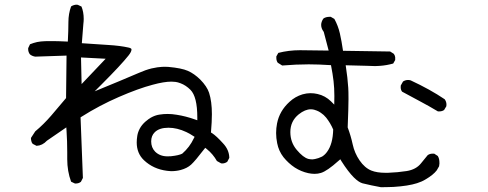

<svg xmlns="http://www.w3.org/2000/svg" viewBox="-20 -752 2040 803"><path d="M421.9 -506.3 321.3 -400.4 318.8 -511.7ZM695.3 -98.6Q688.5 -98.1 680.7 -98.1Q648.9 -98.1 628.9 -117.7Q612.3 -134.8 612.3 -160.6Q612.3 -184.1 627 -198.7Q646 -217.8 684.6 -217.8Q720.7 -217.8 759.3 -199.7Q773.9 -192.9 787.6 -183.6L793.9 -179.7L790.5 -173.3Q773.4 -136.7 742.2 -109.4Q728 -102.1 695.3 -98.6ZM261.2 -115.2V-86.4Q261.2 -36.1 277.3 7.8L292.5 15.1Q294.4 15.6 295.9 15.6Q309.6 15.6 318.4 8.3L326.7 -7.8L316.9 -261.2L320.8 -263.7Q395.5 -311 477.1 -346.4Q558.6 -381.8 618.2 -397.5Q666 -410.6 697.3 -410.6Q705.1 -410.6 714.4 -409.4Q723.6 -408.2 734.9 -403.8Q757.3 -395.5 776.4 -376.5Q805.2 -347.7 805.2 -260.7V-249L793.9 -252.9Q756.8 -266.1 719.2 -272Q699.2 -275.4 681.6 -275.4Q664.1 -275.4 648.4 -272.9Q616.2 -268.6 587.4 -242.7Q572.3 -229 564.5 -214.1Q556.6 -199.2 554.2 -184.1Q551.8 -168.9 551.8 -156.2Q551.8 -110.8 582 -82Q621.1 -44.9 678.7 -37.6Q688.5 -36.1 695.3 -36.1Q716.8 -36.1 735.4 -41Q762.7 -48.3 779.3 -63.5Q796.4 -79.1 833 -127L838.4 -133.8L845.2 -128.4Q870.6 -107.9 887.2 -78.6L904.8 -68.8Q906.7 -68.4 910.6 -68.4Q914.6 -68.4 920.2 -70.1Q925.8 -71.8 930.7 -75.7L939 -91.8Q938.5 -125.5 912.6 -152.8Q885.3 -183.1 866.7 -195.3L862.3 -197.8Q866.2 -244.1 866.2 -274.4Q866.2 -327.6 854.5 -363.8Q845.7 -390.6 817.4 -419.4Q792.5 -443.8 765.9 -455.6Q739.3 -467.3 684.1 -472.2Q676.3 -472.7 670.7 -472.7Q665 -472.7 657.7 -472.4Q650.4 -472.2 638.4 -470.5Q626.5 -468.8 613.8 -465.8Q588.4 -459.5 561 -447.3Q490.7 -417 376 -370.1L405.3 -399.4Q486.8 -481 517.6 -520Q529.8 -535.6 529.8 -543.9Q529.8 -545.4 529.8 -546.4L528.3 -548.8Q524.9 -551.8 517.1 -553.2Q482.4 -561 431.9 -564Q381.3 -566.9 322.3 -571.3L328.6 -651.4Q330.1 -663.1 330.1 -672.9Q330.1 -701.7 320.8 -724.6L305.2 -731.9Q303.2 -732.4 299.3 -732.4Q295.4 -732.4 289.3 -730.7Q283.2 -729 277.3 -725.1Q266.1 -694.3 266.1 -659.7Q266.1 -625 263.7 -578.1Q220.7 -580.1 200 -580.1Q179.2 -580.1 169.2 -579.8Q159.2 -579.6 151.1 -578.6Q143.1 -577.6 135.3 -576.2Q120.1 -572.8 105.5 -566.9L98.1 -551.3Q97.7 -549.3 97.7 -547.9Q97.7 -533.7 105.5 -524.4Q114.7 -517.1 127.4 -515.1L258.3 -519.5L256.3 -341.8Q225.1 -304.2 193.8 -268.1Q162.6 -231.9 127.4 -202.6L109.9 -175.8Q109.4 -174.3 109.4 -171.6Q109.4 -168.9 110.4 -165Q111.3 -156.7 116.7 -150.4L132.8 -142.1Q157.2 -143.1 176.3 -163.6L257.3 -219.2L258.3 -204.6Q261.2 -160.6 261.2 -115.2Z M1817.4 -286.1Q1829.1 -286.1 1837.4 -292L1846.7 -307.6Q1847.2 -311 1847.2 -314.9Q1847.2 -326.7 1839.8 -336.9Q1779.3 -377.9 1697.3 -416Q1691.9 -417.5 1686.5 -417.5Q1675.3 -417.5 1665.5 -411.1L1656.2 -394.5Q1655.8 -390.6 1655.8 -387.2Q1655.8 -376.5 1661.6 -368.7Q1698.2 -348.6 1736.1 -328.6Q1773.9 -308.6 1811.5 -286.1Q1814.5 -286.1 1817.4 -286.1ZM1327.1 -97.2Q1311 -89.4 1297.4 -86.9Q1290.5 -85.4 1287.1 -85.4Q1277.3 -85.4 1269.5 -87.4Q1248 -93.3 1221.2 -125Q1194.3 -156.7 1194.3 -199.7Q1194.3 -245.6 1229.5 -273.9Q1255.9 -294.9 1279.8 -294.9Q1288.1 -294.9 1294.4 -293Q1300.8 -291 1305.2 -289.3Q1309.6 -287.6 1313.7 -285.4Q1317.9 -283.2 1321.8 -280.3Q1334.5 -272 1343.8 -260.3Q1361.8 -237.8 1373.5 -210.4Q1372.1 -149.4 1347.7 -116.7Q1338.9 -104.5 1327.1 -97.2ZM1160.2 -478Q1218.8 -482.9 1271 -482.9Q1311 -482.9 1364.3 -479.5Q1371.6 -441.9 1375 -412.8Q1378.4 -383.8 1378.4 -350.6Q1378.4 -342.3 1377.9 -314.5L1364.3 -328.1Q1340.3 -351.6 1308.1 -358.9Q1293.9 -362.3 1278.1 -362.3Q1262.2 -362.3 1245.1 -357.4Q1214.4 -348.1 1190.9 -326.2Q1148.9 -288.1 1138.7 -235.8Q1134.8 -216.3 1134.8 -195.6Q1134.8 -174.8 1139.2 -153.3Q1145.5 -120.6 1165.5 -94.7Q1186.5 -68.8 1212.9 -51.3Q1239.7 -34.2 1269.5 -27.8Q1282.7 -24.9 1296.1 -24.9Q1309.6 -24.9 1322.3 -28.8Q1348.1 -36.6 1396 -79.6L1403.3 -85.9L1408.2 -77.6Q1436.5 -33.2 1460 -9.8Q1480.5 10.3 1496.1 14.6Q1533.7 23.9 1572.3 30.8Q1578.1 30.8 1584.7 30.8Q1591.3 30.8 1601.8 30.5Q1612.3 30.3 1625.5 29.8Q1687.5 25.9 1724.1 14.2Q1744.6 7.8 1760.3 -2Q1792 -20.5 1806.6 -39.6L1816.4 -56.6Q1817.9 -64.5 1817.9 -68.4Q1817.9 -80.1 1816.2 -86.9Q1814.5 -93.8 1811 -99.6L1795.9 -109.4Q1793 -109.4 1789.1 -109.4Q1777.3 -109.4 1768.6 -103Q1758.8 -91.8 1740.7 -68.8Q1720.2 -43 1680.7 -36.6Q1643.6 -30.8 1602.5 -29.3Q1597.2 -29.3 1592.3 -29.3Q1556.6 -29.3 1533.2 -38.6Q1505.4 -49.8 1483.9 -81.1Q1462.9 -111.8 1455.1 -147.9Q1447.3 -184.1 1434.1 -219.2Q1437.5 -303.2 1437.5 -337.6Q1437.5 -372.1 1436.5 -384.8Q1434.1 -424.8 1425.8 -479Q1484.9 -478 1513.2 -476.8Q1541.5 -475.6 1549.3 -475.6Q1557.1 -475.6 1569.3 -476.6Q1596.7 -478.5 1624.5 -486.3L1632.8 -501Q1632.8 -503.9 1632.8 -506.6Q1632.8 -509.3 1632.8 -512.7Q1631.8 -520.5 1627 -526.9L1611.8 -536.6L1414.6 -539.6Q1408.7 -580.6 1401.4 -612.5Q1394 -644.5 1378.4 -672.9L1363.3 -681.6Q1360.4 -681.6 1357.4 -681.6Q1344.2 -681.6 1333.5 -675.3Q1326.2 -666.5 1323.7 -653.8Q1323.2 -650.9 1323.2 -647.9Q1323.2 -633.3 1333 -620.1L1334 -618.7L1354.5 -540.5Q1263.7 -542 1234.9 -542Q1187.5 -542 1144 -530.8L1135.7 -516.1Q1135.7 -512.7 1135.7 -509.8Q1135.7 -498 1141.6 -489.7Z"/></svg>

Font: NaikaiFont
Style: Light
Weight: 300
Version: Version 1.89